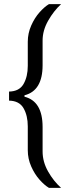

<svg xmlns="http://www.w3.org/2000/svg" viewBox="-20 -763 336 933"><path d="M115 -33V-149Q115 -201 94.5 -237Q74 -273 24 -274V-318Q74 -319 94.5 -355Q115 -391 115 -443V-560Q115 -601 131.5 -638.5Q148 -676 172 -703Q196 -730 218 -743H277Q241 -710 214 -662.5Q187 -615 187 -566V-446Q187 -322 99 -300V-293Q187 -271 187 -146V-27Q187 23 213.5 70Q240 117 277 150H218Q196 137 172 110Q148 83 131.5 45.5Q115 8 115 -33Z"/></svg>

Font: Assailand
Style: Regular
Weight: 400
Designer: Hector Gatti with collaboration of the Omnibus-Type team
Foundry: Omnibus-Type
Version: Version 0.072;October 19, 2019;FontCreator 12.0.0.2547 64-bi